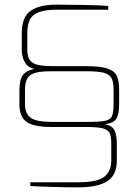

<svg xmlns="http://www.w3.org/2000/svg" viewBox="-20 -804 599 830"><path d="M111 0V-16H317Q401 -16 431 -40Q461 -64 461 -110V-183Q461 -214 454 -228.5Q447 -243 425 -249Q403 -255 353 -255H204Q126 -255 95 -277Q64 -299 64 -353V-415Q64 -462 80 -481Q96 -500 129 -506Q100 -512 87 -535.5Q74 -559 74 -590V-660Q74 -730 112 -757Q150 -784 224 -784Q273 -784 349 -782.5Q425 -781 448 -778V-762H224Q159 -762 128.5 -741.5Q98 -721 98 -660V-590Q98 -546 122 -532Q146 -518 204 -518H353Q413 -518 443.5 -508Q474 -498 484.5 -477Q495 -456 495 -416V-354Q495 -308 482 -289.5Q469 -271 434 -267Q467 -260 476 -238.5Q485 -217 485 -183V-110Q485 -47 443.5 -20.5Q402 6 317 6Q271 6 202.5 4Q134 2 111 0ZM353 -277Q411 -277 433.5 -281.5Q456 -286 463.5 -301Q471 -316 471 -354V-416Q471 -450 462 -466.5Q453 -483 428.5 -489.5Q404 -496 353 -496H204Q158 -496 133.5 -489.5Q109 -483 98.5 -465.5Q88 -448 88 -414V-353Q88 -314 112 -295.5Q136 -277 204 -277Z"/></svg>

Font: Exo Thin
Style: Regular
Weight: 250
Designer: Natanael Gama
Foundry: Natanael Gama
Version: Version 1.500; ttfautohint (v1.6)